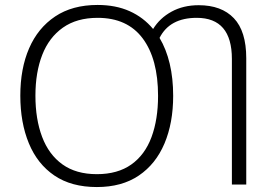

<svg xmlns="http://www.w3.org/2000/svg" viewBox="-20 -745 1106 775"><path d="M679 -358Q679 -249 644 -166Q609 -83 540.5 -36.5Q472 10 371 10Q268 10 199.5 -36.5Q131 -83 96.5 -166.5Q62 -250 62 -359Q62 -468 97.5 -550Q133 -632 202.5 -678.5Q272 -725 374 -725Q447 -725 503 -700Q559 -675 598 -628Q625 -672 672.5 -698Q720 -724 782 -724Q874 -724 924 -671.5Q974 -619 974 -510V0H916V-507Q916 -673 774 -673Q665 -673 624 -592Q651 -547 665 -488Q679 -429 679 -358ZM123 -359Q123 -264 150 -192.5Q177 -121 232 -81.5Q287 -42 371 -42Q455 -42 510 -81Q565 -120 591.5 -191.5Q618 -263 618 -358Q618 -507 556 -590Q494 -673 374 -673Q290 -673 234 -633.5Q178 -594 150.5 -523.5Q123 -453 123 -359Z"/></svg>

Font: Noto Sans Light
Style: Regular
Weight: 300
Designer: Monotype Design Team
Foundry: Monotype Imaging Inc.
Version: Version 2.007